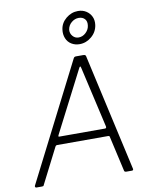

<svg xmlns="http://www.w3.org/2000/svg" viewBox="-106 -1088 917 1165"><g transform="rotate(-10 353.0 -505.5)"><path d="M22 0Q18 0 15.5 -3.5Q13 -7 15 -12L381 -732Q384 -738 387.5 -740Q391 -742 398 -742H442Q450 -742 454 -738.5Q458 -735 458 -730L619 -10Q620 -6 618 -3Q616 0 611 0H576Q564 0 563 -10L514 -226Q513 -232 506 -232H191Q183 -232 179 -224L68 -6Q67 -2 64 -1Q61 0 56 0H22ZM494 -280Q504 -280 502 -292L416 -668Q414 -678 410.5 -677Q407 -676 402 -665L211 -293Q207 -285 207.5 -282.5Q208 -280 212 -280ZM545 -909Q539 -867 506 -839Q473 -811 432 -811Q404 -811 382 -824.5Q360 -838 350 -862.5Q340 -887 344 -916Q349 -956 382 -983.5Q415 -1011 456 -1011Q485 -1011 506.5 -997Q528 -983 538.5 -960.5Q549 -938 545 -909ZM500 -913Q504 -939 490.5 -954Q477 -969 453 -969Q429 -969 408.5 -952Q388 -935 384 -908Q382 -886 396.5 -869Q411 -852 433 -852Q458 -852 477.5 -870.5Q497 -889 500 -913Z"/></g></svg>

Font: Libre Franklin ExtraLight
Style: Italic
Weight: 250
Italic angle: -8°
Designer: Pablo Impallari, Rodrigo Fuenzalida, Nhung Nguyen
Foundry: Impallari Type
Version: Version 3.000